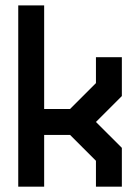

<svg xmlns="http://www.w3.org/2000/svg" viewBox="-20 -704 528 724"><path d="M48.8 -683.6H146.5V-293H244.1L341.8 -390.6V-488.3H439.5V-341.8L341.8 -244.1L439.5 -146.5V0H341.8V-97.7L244.1 -195.3H146.5V0H48.8Z"/></svg>

Font: BabelStone Runic Staveless
Style: Regular
Weight: 400
Designer: Andrew West
Foundry: BabelStone
Version: Version 3.002 March 14, 2022